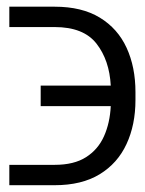

<svg xmlns="http://www.w3.org/2000/svg" viewBox="-20 -545 424 562"><path d="M7.3 -62.5H140.1Q196.8 -62.5 231.9 -85Q267.1 -107.4 284.4 -146.2Q301.8 -185.1 304.2 -234.4H99.1V-294.4H304.2Q300.3 -368.7 262.5 -417.2Q224.6 -465.8 140.1 -465.8H7.3V-525.4H140.1Q219.7 -525.4 272.2 -493.4Q324.7 -461.4 350.6 -405Q376.5 -348.6 376.5 -275.4V-252.4Q376.5 -179.7 350.3 -123.3Q324.2 -66.9 271.7 -34.9Q219.2 -2.9 140.1 -2.9H7.3Z"/></svg>

Font: Inter Display Light
Style: Regular
Weight: 300
Designer: Rasmus Andersson
Foundry: rsms
Version: Version 4.000;git-a52131595